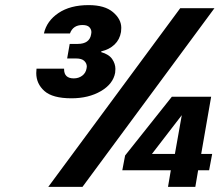

<svg xmlns="http://www.w3.org/2000/svg" viewBox="-20 -732 860 752"><path d="M152 -601Q163 -650 209 -681Q255 -712 327 -712Q390 -712 422.5 -684.5Q455 -657 455 -623Q455 -615 454 -607Q449 -577 428.5 -557.5Q408 -538 377 -531L376 -528Q407 -519 419.5 -500.5Q432 -482 432 -462Q432 -455 431 -447Q423 -403 375 -375Q327 -347 260 -347Q186 -347 154 -375.5Q122 -404 122 -446Q122 -454 123 -463H231Q231 -462 231 -461Q231 -425 269 -425Q288 -425 302 -435.5Q316 -446 319 -464Q320 -468 320 -471Q320 -484 310 -493.5Q300 -503 278 -503H243L253 -560H284Q331 -560 337 -598Q338 -602 338 -606Q338 -617 330 -625.5Q322 -634 303 -634Q266 -634 254 -601ZM820 -700 303 0H169L686 -700ZM799 -65H756L745 0H638L649 -65H459L470 -123L653 -353H807L768 -129H811ZM692 -281 575 -129H665Z"/></svg>

Font: Fz Poppins SemBd
Style: Italic
Weight: 600
Italic angle: -10°
Designer: Ninad Kale (Devanagari), Jonny Pinhorn (Latin)
Foundry: Indian Type Foundry
Version: Vit hóa bi Vntype.Com & FontZin.Com